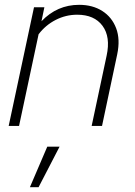

<svg xmlns="http://www.w3.org/2000/svg" viewBox="-20 -522 559 796"><path d="M16 0 121 -492H164L152 -434Q217 -502 308 -502Q364 -502 404 -476.5Q444 -451 461.5 -405Q479 -359 466 -297L403 0H360L422 -291Q439 -369 405 -415Q371 -461 300 -461Q253 -461 211 -439.5Q169 -418 140 -380L59 0ZM104 254 176 86H227L140 254Z"/></svg>

Font: Red Hat Display
Style: Italic
Weight: 300
Italic angle: -12°
Designer: Pentagram, MCKL
Foundry: Pentagram, MCKL
Version: Version 1.023